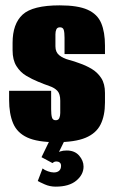

<svg xmlns="http://www.w3.org/2000/svg" viewBox="-20 -523 426 717"><path d="M190 8Q120 8 82 -9.5Q44 -27 29 -62.5Q14 -98 14 -150V-184H171V-115Q171 -95 174 -84.5Q177 -74 188 -74Q198 -74 201.5 -82Q205 -90 205 -101V-147Q205 -172 194.5 -183.5Q184 -195 165 -201.5Q146 -208 122 -218Q100 -227 78 -240Q56 -253 41.5 -276Q27 -299 27 -335V-363Q27 -434 64.5 -468.5Q102 -503 203 -503Q271 -503 307.5 -486.5Q344 -470 358 -436.5Q372 -403 372 -353V-321H221V-382Q221 -402 218 -411.5Q215 -421 204 -421Q194 -421 190.5 -413.5Q187 -406 187 -395V-350Q187 -328 201.5 -316.5Q216 -305 237 -299.5Q258 -294 276 -287Q300 -279 322 -266Q344 -253 358 -231.5Q372 -210 372 -176V-140Q372 -91 355.5 -58Q339 -25 299.5 -8.5Q260 8 190 8ZM188 174Q166 174 147 165.5Q128 157 121 153L139 106Q146 112 158.5 116.5Q171 121 181 121Q194 121 201 114.5Q208 108 208 96Q208 88 203 84Q198 80 191 80Q185 80 181.5 82Q178 84 176 86L135 64L166 0H222L196 53L189 49Q195 46 205 42.5Q215 39 229 39Q259 39 275.5 58Q292 77 292 99Q292 129 265 151.5Q238 174 188 174Z"/></svg>

Font: Alumni Sans Black
Style: Regular
Weight: 900
Designer: Robert E. Leuschke
Foundry: Robert E. Leuschke
Version: Version 1.018